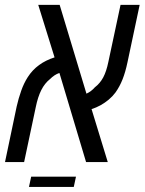

<svg xmlns="http://www.w3.org/2000/svg" viewBox="-43 -650 580 770"><path d="M-22.9 0 23.9 -223.1Q31.2 -255.4 42 -285.9Q52.7 -316.4 68.4 -340.8Q86.9 -369.6 113.8 -389.2Q140.6 -408.7 175.8 -419.9L110.4 -630.4H196.3L303.7 -274.4Q313.5 -278.8 321.8 -285.2Q330.1 -291.5 337.4 -299.8Q358.4 -315.9 371.1 -339.8Q383.8 -363.8 391.6 -401.9L440.4 -630.4H517.1L468.3 -400.4Q460 -360.8 448.5 -331.8Q437 -302.7 419.9 -278.8Q408.7 -263.7 393.3 -250.7Q377.9 -237.8 360.4 -228Q342.8 -218.3 324.2 -212.4L389.2 0H302.2L195.3 -357.4Q185.1 -354 175.8 -347.9Q166.5 -341.8 157.7 -333Q136.2 -315.9 122.6 -288.8Q108.9 -261.7 100.6 -221.2L53.7 0ZM73.2 99.6 82 58.6H261.7L252.9 99.6Z"/></svg>

Font: Open Sans SemiCondensed
Style: Italic
Weight: 400
Width: 4
Italic angle: -12°
Designer: Monotype Design Team
Foundry: Monotype Imaging Inc.
Version: Version 3.000